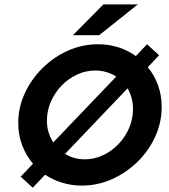

<svg xmlns="http://www.w3.org/2000/svg" viewBox="-20 -841 776 883"><path d="M130.6 22.2 75 -28.5 131.9 -88.2Q100 -125 81.9 -172.9Q63.9 -220.8 63.9 -275Q63.9 -346.5 93.8 -411.5Q123.6 -476.4 175 -527.4Q226.4 -578.5 292.4 -608Q358.3 -637.5 431.2 -637.5Q480.6 -637.5 524.7 -623.3Q568.8 -609 604.9 -583.3L656.2 -637.5L711.8 -586.8L659.7 -531.9Q690.3 -495.1 706.9 -448.6Q723.6 -402.1 723.6 -349.3Q723.6 -278.5 694.1 -213.2Q664.6 -147.9 612.8 -97.2Q561.1 -46.5 495.1 -17Q429.2 12.5 356.2 12.5Q308.3 12.5 265.6 -0.7Q222.9 -13.9 187.5 -37.5ZM225 -186.1 514.6 -488.9Q493.8 -502.1 469.4 -509.4Q445.1 -516.7 418.1 -516.7Q374.3 -516.7 334 -497.9Q293.8 -479.2 262.8 -446.9Q231.9 -414.6 213.9 -373.3Q195.8 -331.9 195.8 -286.8Q195.8 -230.6 225 -186.1ZM370.1 -108.3Q413.9 -108.3 453.8 -127.1Q493.8 -145.8 525 -178.5Q556.2 -211.1 574 -252.8Q591.7 -294.4 591.7 -339.6Q591.7 -391 566.7 -434.7L279.2 -133.3Q320.1 -108.3 370.1 -108.3ZM315.3 -679.2 455.6 -820.8H613.9L436.1 -679.2Z"/></svg>

Font: Afacad
Style: Bold Italic
Weight: 700
Italic angle: -14°
Designer: Kristian Moeller
Foundry: Dicotype
Version: Version 1.000; ttfautohint (v1.8.4.7-5d5b)